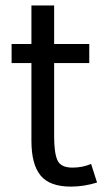

<svg xmlns="http://www.w3.org/2000/svg" viewBox="-20 -675 396 710"><path d="M338.9 0Q290 15.1 242.2 15.1Q164.1 15.1 130.1 -25.9Q96.2 -66.9 96.2 -154.8V-441.9H22.9V-512.2H96.2V-654.8H180.2V-512.2H310.1V-441.9H180.2V-170.9Q180.2 -108.9 192.6 -82Q205.1 -55.2 248 -55.2Q285.2 -55.2 316.9 -68.8Z"/></svg>

Font: ClearSansRegular
Style: Regular
Weight: 400
Foundry: Intel Corporation
Version: Version 1.00